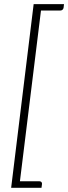

<svg xmlns="http://www.w3.org/2000/svg" viewBox="-20 -778 330 930"><path d="M34 131.5 143 -758H290L288 -740.5Q287 -734.5 282.8 -730.8Q278.5 -727 272 -727H178.5L76.5 100H170.5Q176.5 100 180 103.2Q183.5 106.5 183.5 112Q183.5 112.5 183.2 115.2Q183 118 181 131.5Z"/></svg>

Font: Lato Light
Style: Italic
Weight: 300
Italic angle: -7°
Designer: Lukasz Dziedzic
Foundry: Lukasz Dziedzic
Version: Version 1.104; Western+Polish opensource